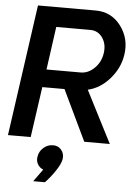

<svg xmlns="http://www.w3.org/2000/svg" viewBox="-64 -797 753 1093"><g transform="rotate(5 312.5 -250.5)"><path d="M584 0H438L299.8 -289.1H172.9L131.8 0H2L107.9 -750H438Q527.8 -750 582 -678Q636.2 -606 622.1 -513.2Q610.8 -437 556.9 -375Q502.9 -313 432.1 -296.9ZM382.8 -391.1Q426.8 -391.1 462.4 -426.5Q498 -461.9 504.9 -514.2Q511.7 -564.9 486.3 -601.1Q460.9 -637.2 417 -637.2H222.2L188 -391.1ZM219.2 178.2Q198.2 170.4 187 150.6Q175.8 130.9 180.2 107.9Q184.1 78.1 208 56.6Q231.9 35.2 263.2 35.2Q293 35.2 310.5 56.6Q328.1 78.1 324.2 107.9Q320.3 134.8 293.2 175.8Q266.1 216.8 234.9 249H168Z"/></g></svg>

Font: Oakes Grotesk
Style: SemiBold Italic
Weight: 600
Designer: Samuel Oakes
Foundry: Samuel Oakes
Version: Version 1.0 | wf-rip DC20170320